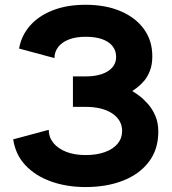

<svg xmlns="http://www.w3.org/2000/svg" viewBox="-20 -755 704 788"><path d="M331.2 -441.4H279.3V-316.4H331.2Q365.8 -316.4 393.5 -309.5Q421.1 -302.5 440.7 -289.4Q460.3 -276.2 470.8 -258.2Q481.2 -240.1 481.2 -217.5Q481.2 -187.6 462.9 -165.4Q444.5 -143.2 410.8 -130.9Q377.1 -118.6 331.2 -118.6Q285.4 -118.6 251.4 -132Q217.4 -145.5 198.7 -168.9Q180 -192.3 180 -222.2L34.2 -183.1Q43.4 -120.3 84.5 -76.6Q125.7 -32.9 189.8 -10.1Q254 12.7 331.2 12.7Q418.2 12.7 485.5 -13.9Q552.8 -40.5 591.3 -91.3Q629.7 -142.1 629.7 -214.4Q629.7 -252.1 617.1 -280.7Q604.5 -309.3 586.1 -329.6Q567.8 -350 550.3 -362.7Q532.8 -375.5 522.9 -381.3Q530.9 -386.6 544.3 -396.8Q557.8 -407 571.9 -423.6Q585.9 -440.1 595.5 -465Q605.1 -489.8 605.1 -524.4Q605.1 -587.9 571 -635.3Q536.9 -682.6 475.3 -709Q413.8 -735.4 331.2 -735.4Q254.3 -735.4 196.2 -712.5Q138.2 -689.7 102.9 -649.3Q67.6 -608.8 58.3 -555.7L203.5 -516.6Q203.5 -541.8 218.4 -561.5Q233.2 -581.2 261.8 -592.6Q290.3 -604.1 331.2 -604.1Q372.7 -604.1 400.4 -593.8Q428.1 -583.5 442.4 -565Q456.6 -546.5 456.6 -521.3Q456.6 -496.3 441.2 -478.4Q425.8 -460.5 397.8 -451Q369.8 -441.4 331.2 -441.4Z"/></svg>

Font: Giphurs SC
Style: Regular
Weight: 400
Version: Version 0.920